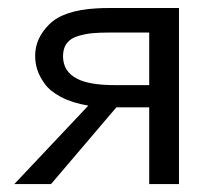

<svg xmlns="http://www.w3.org/2000/svg" viewBox="-20 -465 555 485"><path d="M16.1 0 203.1 -198.2Q162.1 -205.1 134 -220Q106 -234.9 92.5 -253.9Q79.1 -272.9 74 -289.6Q68.8 -306.2 68.8 -324.2Q68.8 -368.2 104.5 -403.6Q140.1 -439 223.1 -443.8Q236.3 -444.8 262.2 -444.8H432.1V0H356.9V-193.8H273.9L108.9 0ZM139.2 -323.2Q139.2 -284.2 174.8 -266.1Q205.6 -250 270 -250H356.9V-382.8H257.8Q231.9 -382.8 215.1 -381.3Q198.2 -379.9 178.7 -374.5Q159.2 -369.1 149.2 -356.2Q139.2 -343.3 139.2 -323.2Z"/></svg>

Font: CMU Sans Serif
Style: Medium
Weight: 500
Version: Version 0.7.0